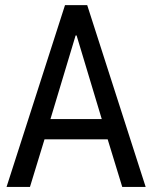

<svg xmlns="http://www.w3.org/2000/svg" viewBox="-20 -740 602 760"><path d="M5.9 0 237.3 -719.7H325.2L556.6 0H463.9L406.2 -188.5H156.2L98.6 0ZM279.3 -599.6 179.7 -268.6H382.8L283.2 -599.6Z"/></svg>

Font: Reddit Mono
Style: Regular
Weight: 400
Monospace: yes
Designer: Stephen Hutchings
Foundry: Reddit
Version: Version 1.014; ttfautohint (v1.8.4.7-5d5b)